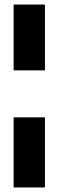

<svg xmlns="http://www.w3.org/2000/svg" viewBox="-20 -680 258 846"><path d="M40 146V-163H178V146ZM40 -370V-660H178V-370Z"/></svg>

Font: Bricolage Grotesque 96pt ExtraBold
Style: Regular
Weight: 800
Designer: Mathieu Triay
Foundry: Atelier Triay
Version: Version 1.001;gftools[0.9.33.dev8+g029e19f]